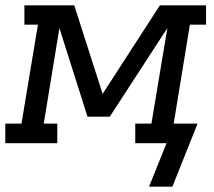

<svg xmlns="http://www.w3.org/2000/svg" viewBox="-37 -540 807 724"><path d="M525 164 591 0H473V-74H534L594 -434L377 -100H293L187 -434L128 -74H179V0H-17V-74H44L106 -447H55V-520H243L350 -186L566 -520H740V-447H679L618 -74H708L613 164Z"/></svg>

Font: Iosevka Etoile Oblique
Style: Regular
Weight: 400
Italic angle: -9°
Designer: Belleve Invis
Foundry: Belleve Invis
Version: Version 15.5.2; ttfautohint (v1.8.4)